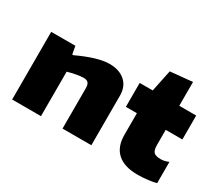

<svg xmlns="http://www.w3.org/2000/svg" viewBox="-130 -1020 1511 1327"><g transform="rotate(30 625.0 -356.5)"><path d="M56 -540H249L260 -477H270Q344 -512 407 -531Q470 -550 517 -550Q596 -550 642 -509Q688 -468 688 -396V0H458V-321Q458 -351 447 -364Q436 -377 410 -377Q387 -377 352.5 -370.5Q318 -364 286 -355V0H56Z M1067 17Q960 17 905 -32Q850 -81 850 -177V-349H762V-540H866L902 -713L1078 -730V-540H1213V-349H1080V-230Q1080 -187 1095 -171.5Q1110 -156 1152 -156Q1180 -156 1213 -170V-1Q1201 3 1184.5 6Q1168 9 1148.5 11.5Q1129 14 1108 15.5Q1087 17 1067 17Z"/></g></svg>

Font: Encode Sans Wide
Style: Black
Weight: 900
Designer: Pablo Impallari, Andres Torresi
Foundry: Pablo Impallari, Andres Torresi
Version: Version 1.000; ttfautohint (v1.00) -l 8 -r 50 -G 200 -x 14 -